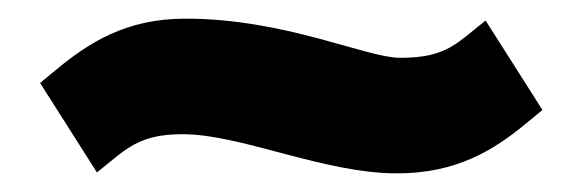

<svg xmlns="http://www.w3.org/2000/svg" viewBox="-20 -412 623 206"><path d="M23 -323 84 -227 105 -244C125 -260 142 -268 176 -268C239 -268 327 -226 406 -226C470 -226 510 -251 545 -280L562 -294L501 -390L480 -373C460 -357 444 -350 409 -350C373 -350 286 -392 179 -392C115 -392 75 -366 40 -337Z"/></svg>

Font: Charger Sport
Style: UltExt
Weight: 1000
Designer: Jasper
Foundry: Cannot Into Space Fonts
Version: Version 1.1